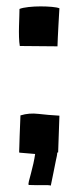

<svg xmlns="http://www.w3.org/2000/svg" viewBox="-20 -481 245 601"><path d="M160 -336V-337V-338Q160 -345 161 -364Q162 -383 163 -403Q164 -423 165 -438.5Q166 -454 166 -455Q159 -458 142.5 -459.5Q126 -461 107 -461Q88 -461 69.5 -459Q51 -457 41 -453Q41 -446 40.5 -431Q40 -416 39.5 -399Q39 -382 39.5 -365Q40 -348 42 -337H45L158 -336ZM159 -1Q159 -2 159.5 -2.5Q160 -3 160 -4H162L166 -119H165Q130 -121 100.5 -124.5Q71 -128 45 -120H44V-119Q42 -78 41.5 -55.5Q41 -33 40.5 -22Q40 -11 40 -8Q40 -5 40 -4Q41 -3 43 -3L90 1Q88 15 84.5 31Q81 47 77 61.5Q73 76 70.5 86Q68 96 70 98Q99 99 116.5 98.5Q134 98 139 100Q141 90 143 80.5Q145 71 147 61L155 21Q156 16 157.5 9.5Q159 3 159 -1Z"/></svg>

Font: Londrina Solid
Style: Regular
Weight: 400
Designer: Marcelo Magalhaes
Foundry: Marcelo Magalhães
Version: Version 1.002